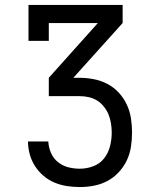

<svg xmlns="http://www.w3.org/2000/svg" viewBox="-20 -755 640 775"><path d="M302 0Q276 0 250 -4Q224 -8 200 -18Q176 -28 155.5 -45.5Q135 -63 121 -85Q107 -107 100 -132.5Q93 -158 93 -184H175Q176 -161 185.5 -138.5Q195 -116 213.5 -101Q232 -86 255 -80Q278 -74 302 -74Q330 -74 356.5 -84Q383 -94 400 -115.5Q417 -137 424 -164.5Q431 -192 431 -220Q431 -238 428 -257Q425 -276 418 -293Q411 -310 399 -325Q387 -340 371.5 -349.5Q356 -359 337.5 -363Q319 -367 300 -367H177V-441L375 -662H177V-590H95V-735H475V-662L276 -441H300Q329 -441 358 -435.5Q387 -430 413 -416.5Q439 -403 459 -381.5Q479 -360 491.5 -333.5Q504 -307 508.5 -278Q513 -249 513 -220Q513 -191 508.5 -162Q504 -133 491.5 -107Q479 -81 459 -59.5Q439 -38 413.5 -24.5Q388 -11 359.5 -5.5Q331 0 302 0Z"/></svg>

Font: Iosevka Slab Extended
Style: Regular
Weight: 400
Width: 7
Monospace: yes
Designer: Belleve Invis
Foundry: Belleve Invis
Version: Version 11.1.1; ttfautohint (v1.8.3)